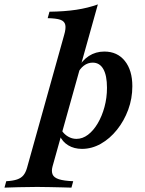

<svg xmlns="http://www.w3.org/2000/svg" viewBox="-125 -661 656 867"><path d="M-104.8 186.3 -96.8 157.3Q-66.1 155.6 -47.6 149.2Q-29 142.7 -19 130.2Q-8.9 117.7 -3.2 97.6L164.5 -502.4Q173.4 -532.3 169.8 -548.8Q166.1 -565.3 147.6 -571.8Q129 -578.2 90.3 -579L98.4 -608.1Q166.1 -608.9 219.4 -616.9Q272.6 -625 316.9 -641.1L112.1 91.1Q106.5 112.1 112.5 126.6Q118.5 141.1 141.1 148.4Q163.7 155.6 205.6 157.3L197.6 186.3Q180.6 185.5 155.2 185.1Q129.8 184.7 100.8 183.9Q71.8 183.1 42.7 183.1Q-0.8 183.1 -40.7 184.3Q-80.6 185.5 -104.8 186.3ZM245.2 11.3Q209.7 11.3 183.1 -4.8Q156.5 -21 144.4 -49.2L153.2 -72.6Q164.5 -54.8 182.3 -44.4Q200 -33.9 220.2 -33.9Q247.6 -33.9 272.2 -52.4Q296.8 -71 316.1 -103.6Q335.5 -136.3 346.8 -177.8Q358.1 -219.4 358.1 -264.5Q358.1 -320.2 341.5 -349.2Q325 -378.2 293.5 -378.2Q271.8 -378.2 253.6 -364.5Q235.5 -350.8 223.4 -325L224.2 -349.2Q245.2 -387.9 276.2 -408.1Q307.3 -428.2 346 -428.2Q404.8 -428.2 438.7 -385.9Q472.6 -343.5 472.6 -271.8Q472.6 -216.1 454 -165.7Q435.5 -115.3 403.2 -75Q371 -34.7 330.2 -11.7Q289.5 11.3 245.2 11.3Z"/></svg>

Font: Playfair 5pt SemiExpanded Light
Style: Bold Italic
Weight: 700
Italic angle: -15.6°
Version: Version 2.001;gftools[0.9.30]